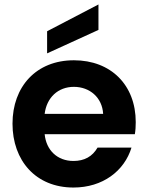

<svg xmlns="http://www.w3.org/2000/svg" viewBox="-20 -832 664 860"><path d="M180 -322C189 -395 240 -443 311 -443C382 -443 438 -395 442 -322ZM309 8C440 8 537 -66 569 -171H417C394 -131 358 -111 309 -111C237 -111 187 -159 180 -231H584C587 -248 588 -266 588 -285C588 -451 477 -562 311 -562C142 -562 36 -444 36 -278C36 -113 140 8 309 8ZM191 -692V-593L421 -698V-812Z"/></svg>

Font: Matrixport Bold
Style: Regular
Weight: 600
Designer: Ninad Kale (Devanagari), Jonny Pinhorn (Latin)
Foundry: Indian Type Foundry
Version: Version 2.000;PS 1.0;hotconv 1.0.79;makeotf.lib2.5.61930; tt